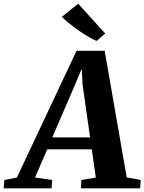

<svg xmlns="http://www.w3.org/2000/svg" viewBox="-97 -1021 783 1041"><path d="M-77 0 -73.5 -45 -5.5 -58.5 318 -745.5H470.5L590 -59.5L666 -45L663 0H342L344 -45L422.5 -58.5L400.5 -211.5H159L93 -58.5L186 -45L182.5 0ZM186.5 -276H391.5L351 -559L346 -648L312 -567ZM427 -799Q408.5 -806.5 382.5 -821.5Q356.5 -836.5 329.2 -855.8Q302 -875 277.8 -894.5Q253.5 -914 238.5 -930L327 -1001L473.5 -839Z"/></svg>

Font: Merriweather 36pt ExtraBold
Style: Italic
Weight: 800
Italic angle: -7.8°
Version: Version 2.101